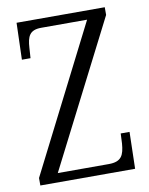

<svg xmlns="http://www.w3.org/2000/svg" viewBox="-81 -774 649 834"><g transform="rotate(-10 243.0 -357.0)"><path d="M29 0H447L451 -162H412L410 -118C406 -68 395 -40 338 -40H113L439 -680V-714H50L45 -552H83L86 -597C89 -647 100 -674 152 -674H354L29 -33Z"/></g></svg>

Font: Noto Serif Armenian Condensed Light
Style: Regular
Weight: 300
Width: 3
Designer: Monotype Design Team
Foundry: Monotype Imaging Inc.
Version: Version 2.008